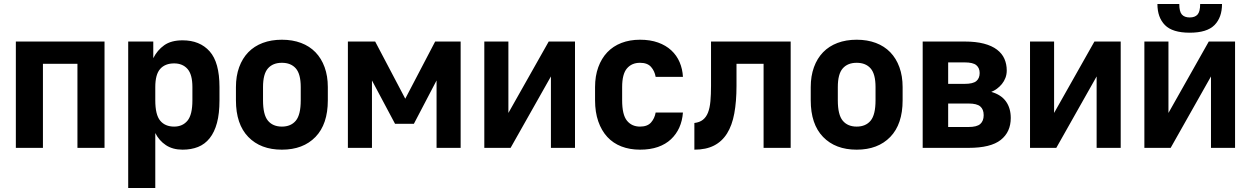

<svg xmlns="http://www.w3.org/2000/svg" viewBox="-20 -737 6235 957"><path d="M59 -530H501V0H366V-419H194V0H59Z M619 -530H744V-447Q764 -487 798.5 -511.5Q833 -536 890 -536Q976 -536 1025 -481Q1074 -426 1074 -303V-237Q1074 -171 1061.5 -124.5Q1049 -78 1025 -48Q1001 -18 967 -4.5Q933 9 890 9Q841 9 807 -13.5Q773 -36 754 -74V200H619ZM848 -106Q890 -106 914.5 -135.5Q939 -165 939 -237V-303Q939 -366 914.5 -393.5Q890 -421 848 -421Q803 -421 778.5 -393.5Q754 -366 754 -303V-237Q754 -165 778.5 -135.5Q803 -106 848 -106Z M1385 9Q1279 9 1217.5 -54.5Q1156 -118 1156 -237V-303Q1156 -358 1172 -402Q1188 -446 1217.5 -476.5Q1247 -507 1289.5 -523Q1332 -539 1385 -539Q1438 -539 1480.5 -523Q1523 -507 1552.5 -476.5Q1582 -446 1598 -402Q1614 -358 1614 -303V-237Q1614 -118 1552.5 -54.5Q1491 9 1385 9ZM1385 -106Q1430 -106 1454.5 -135.5Q1479 -165 1479 -237V-303Q1479 -368 1454.5 -396Q1430 -424 1385 -424Q1340 -424 1315.5 -396Q1291 -368 1291 -303V-237Q1291 -165 1315.5 -135.5Q1340 -106 1385 -106Z M1714 -530H1850L2000 -245L2149 -530H2276V0H2156V-336L2043 -120H1949L1834 -336V0H1714Z M2394 -530H2514V-174L2715 -530H2846V0H2726V-356L2525 0H2394Z M3170 9Q3119 9 3077.5 -7Q3036 -23 3007 -54.5Q2978 -86 2962 -132Q2946 -178 2946 -237V-303Q2946 -358 2962 -402Q2978 -446 3007 -476.5Q3036 -507 3077.5 -523Q3119 -539 3170 -539Q3221 -539 3260 -525Q3299 -511 3326 -486Q3353 -461 3367.5 -427Q3382 -393 3384 -354H3248Q3243 -383 3225 -403.5Q3207 -424 3170 -424Q3129 -424 3105 -396Q3081 -368 3081 -303V-237Q3081 -165 3105 -135.5Q3129 -106 3170 -106Q3207 -106 3225 -126.5Q3243 -147 3248 -176H3384Q3381 -135 3366 -101.5Q3351 -68 3324.5 -43Q3298 -18 3259.5 -4.5Q3221 9 3170 9Z M3441 -124Q3467 -127 3483.5 -140Q3500 -153 3509 -176Q3518 -199 3521 -232.5Q3524 -266 3524 -309V-530H3921V0H3786V-419H3651V-309Q3651 -231 3640 -171.5Q3629 -112 3604 -72Q3579 -32 3539 -11.5Q3499 9 3441 9Z M4250 9Q4144 9 4082.5 -54.5Q4021 -118 4021 -237V-303Q4021 -358 4037 -402Q4053 -446 4082.5 -476.5Q4112 -507 4154.5 -523Q4197 -539 4250 -539Q4303 -539 4345.5 -523Q4388 -507 4417.5 -476.5Q4447 -446 4463 -402Q4479 -358 4479 -303V-237Q4479 -118 4417.5 -54.5Q4356 9 4250 9ZM4250 -106Q4295 -106 4319.5 -135.5Q4344 -165 4344 -237V-303Q4344 -368 4319.5 -396Q4295 -424 4250 -424Q4205 -424 4180.5 -396Q4156 -368 4156 -303V-237Q4156 -165 4180.5 -135.5Q4205 -106 4250 -106Z M4579 -530H4788Q4844 -530 4884 -519.5Q4924 -509 4949.5 -489.5Q4975 -470 4986.5 -443.5Q4998 -417 4998 -386Q4998 -366 4991.5 -349Q4985 -332 4974 -318.5Q4963 -305 4949.5 -295Q4936 -285 4921 -279Q4970 -265 4994 -231.5Q5018 -198 5018 -149Q5018 -79 4968 -39.5Q4918 0 4808 0H4579ZM4808 -104Q4849 -104 4866 -119Q4883 -134 4883 -163Q4883 -192 4866 -206.5Q4849 -221 4808 -221H4706V-104ZM4788 -319Q4830 -319 4846.5 -333Q4863 -347 4863 -373Q4863 -398 4846.5 -412Q4830 -426 4788 -426H4706V-319Z M5114 -530H5234V-174L5435 -530H5566V0H5446V-356L5245 0H5114Z M5684 -530H5804V-174L6005 -530H6136V0H6016V-356L5815 0H5684ZM5910 -574Q5824 -574 5786.5 -612Q5749 -650 5749 -717H5858Q5858 -679 5871 -664.5Q5884 -650 5910 -650Q5936 -650 5949 -664.5Q5962 -679 5962 -717H6071Q6071 -650 6033.5 -612Q5996 -574 5910 -574Z"/></svg>

Font: 
Style: 㨦
Weight: 700
Designer: A.Korolkova, Vitaly Kuzmin
Foundry: ParaType Ltd
Version: Version 2.000